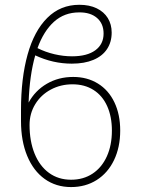

<svg xmlns="http://www.w3.org/2000/svg" viewBox="-20 -759 579 790"><path d="M474.6 -221.7Q474.6 -153.3 449.2 -100.3Q423.8 -47.4 377.9 -18.3Q332 10.7 272.5 10.7Q210.4 10.7 163.8 -22.7Q117.2 -56.2 91.8 -117.7Q66.4 -179.2 66.4 -260.7V-306.6Q66.4 -437 93.5 -534.4Q120.6 -631.8 174.6 -685.5Q228.5 -739.3 306.6 -739.3Q347.7 -739.3 377.7 -724.9Q407.7 -710.4 423.6 -684.6Q439.5 -658.7 439.5 -625Q439.5 -585.9 420.4 -557.1Q401.4 -528.3 364.5 -512.7Q327.6 -497.1 275.4 -497.1Q197.8 -497.1 125 -531.2Q101.6 -449.2 97.7 -336.9Q124.5 -386.2 172.6 -414.3Q220.7 -442.4 281.2 -442.4Q338.9 -442.4 382.8 -415.3Q426.8 -388.2 450.7 -338.1Q474.6 -288.1 474.6 -221.7ZM101.6 -245.1Q101.6 -178.2 122.3 -127Q143.1 -75.7 181.6 -47.6Q220.2 -19.5 272.5 -19.5Q323.2 -19.5 361.1 -44.7Q398.9 -69.8 419.7 -115.7Q440.4 -161.6 440.4 -221.7Q440.4 -279.3 420.9 -322.5Q401.4 -365.7 364.7 -388.9Q328.1 -412.1 278.3 -412.1Q229.5 -412.1 189 -390.4Q148.4 -368.7 125 -330.3Q101.6 -292 101.6 -245.1ZM276.4 -527.3Q338.4 -527.3 372.3 -552.2Q406.2 -577.1 406.2 -621.1Q406.2 -661.6 379.2 -685.1Q352.1 -708.5 305.7 -708Q245.1 -708 202.4 -669.7Q159.7 -631.3 134.3 -561Q167.5 -544.4 204.1 -535.9Q240.7 -527.3 276.4 -527.3Z"/></svg>

Font: Pretendard Thin
Style: Regular
Weight: 100
Designer: Base glyphs from Inter by Rasmus Andersson; Hangeul glyphs from Noto Sans CJK(Source Han Sans) by Jang Soo-young and Kan
Foundry: Kil Hyung-jin
Version: Version 1.309